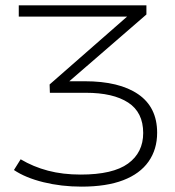

<svg xmlns="http://www.w3.org/2000/svg" viewBox="-20 -507 652 716"><path d="M284 189Q209 189 142 172.5Q75 156 32 127L57 87Q104 115 159 129.5Q214 144 281 144Q401 144 457.5 103Q514 62 514 -11Q514 -88 458 -124.5Q402 -161 300 -161H166L165 -192L471 -460L472 -445H50V-487H526V-453L220 -188L222 -204H296Q425 -204 495.5 -155.5Q566 -107 566 -12Q566 50 534 95.5Q502 141 439.5 165Q377 189 284 189Z"/></svg>

Font: Nunito Sans 10pt Expanded ExtraLight
Style: Regular
Weight: 250
Width: 7
Designer: Vernon Adams
Foundry: Vernon Adams
Version: Version 3.101;gftools[0.9.27]